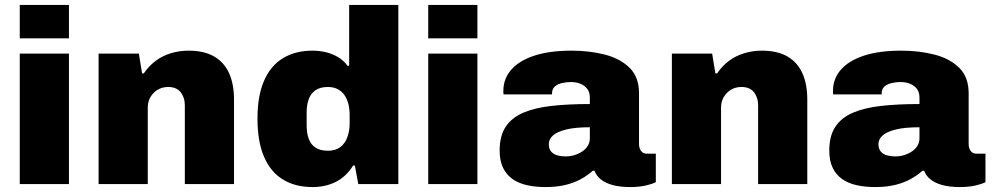

<svg xmlns="http://www.w3.org/2000/svg" viewBox="-20 -745 4013 777"><path d="M60 -590V-725H259V-590ZM60 0V-528H259V0Z M379 0V-528H542L555 -448H562Q583 -479 611 -499.5Q639 -520 673 -530Q707 -540 743 -540Q806 -540 846.5 -516.5Q887 -493 907 -449Q927 -405 927 -342V0H728V-318Q728 -335 723.5 -348.5Q719 -362 711 -372Q703 -382 690.5 -387.5Q678 -393 661 -393Q636 -393 617.5 -381.5Q599 -370 588.5 -351.5Q578 -333 578 -310V0Z M1245 12Q1175 12 1125 -18.5Q1075 -49 1048.5 -110.5Q1022 -172 1022 -265Q1022 -357 1048.5 -418Q1075 -479 1125 -509.5Q1175 -540 1245 -540Q1273 -540 1299.5 -533.5Q1326 -527 1348.5 -513.5Q1371 -500 1386 -479H1393V-725H1592V0H1430L1416 -75H1409Q1381 -30 1339 -9Q1297 12 1245 12ZM1307 -135Q1338 -135 1357.5 -150Q1377 -165 1386 -190.5Q1395 -216 1395 -247V-280Q1395 -303 1390 -323.5Q1385 -344 1374.5 -359.5Q1364 -375 1347 -384Q1330 -393 1307 -393Q1276 -393 1257 -380Q1238 -367 1229.5 -344Q1221 -321 1221 -290V-237Q1221 -206 1229.5 -183Q1238 -160 1257 -147.5Q1276 -135 1307 -135Z M1713 -590V-725H1912V-590ZM1713 0V-528H1912V0Z M2188 12Q2147 12 2113 4.5Q2079 -3 2054 -20.5Q2029 -38 2015.5 -66.5Q2002 -95 2002 -136Q2002 -195 2026.5 -232Q2051 -269 2098 -289Q2145 -309 2212.5 -316.5Q2280 -324 2367 -324V-350Q2367 -372 2356.5 -385.5Q2346 -399 2329 -406Q2312 -413 2290 -413Q2273 -413 2255 -409Q2237 -405 2225.5 -395Q2214 -385 2214 -367V-363H2018Q2017 -367 2017 -370Q2017 -373 2017 -377Q2017 -426 2048.5 -462.5Q2080 -499 2141.5 -519.5Q2203 -540 2293 -540Q2366 -540 2428 -524Q2490 -508 2528 -470.5Q2566 -433 2566 -368V-162Q2566 -146 2574 -134.5Q2582 -123 2598 -123H2634V-8Q2622 -1 2594.5 5.5Q2567 12 2530 12Q2490 12 2460 4Q2430 -4 2411.5 -19Q2393 -34 2386 -54H2379Q2358 -35 2330.5 -20Q2303 -5 2268 3.5Q2233 12 2188 12ZM2269 -112Q2288 -112 2305.5 -117.5Q2323 -123 2337 -132.5Q2351 -142 2359 -155.5Q2367 -169 2367 -185V-230Q2308 -230 2271.5 -221Q2235 -212 2218 -197Q2201 -182 2201 -162Q2201 -142 2211 -131Q2221 -120 2236.5 -116Q2252 -112 2269 -112Z M2699 0V-528H2862L2875 -448H2882Q2903 -479 2931 -499.5Q2959 -520 2993 -530Q3027 -540 3063 -540Q3126 -540 3166.5 -516.5Q3207 -493 3227 -449Q3247 -405 3247 -342V0H3048V-318Q3048 -335 3043.5 -348.5Q3039 -362 3031 -372Q3023 -382 3010.5 -387.5Q2998 -393 2981 -393Q2956 -393 2937.5 -381.5Q2919 -370 2908.5 -351.5Q2898 -333 2898 -310V0Z M3522 12Q3481 12 3447 4.5Q3413 -3 3388 -20.5Q3363 -38 3349.5 -66.5Q3336 -95 3336 -136Q3336 -195 3360.5 -232Q3385 -269 3432 -289Q3479 -309 3546.5 -316.5Q3614 -324 3701 -324V-350Q3701 -372 3690.5 -385.5Q3680 -399 3663 -406Q3646 -413 3624 -413Q3607 -413 3589 -409Q3571 -405 3559.5 -395Q3548 -385 3548 -367V-363H3352Q3351 -367 3351 -370Q3351 -373 3351 -377Q3351 -426 3382.5 -462.5Q3414 -499 3475.5 -519.5Q3537 -540 3627 -540Q3700 -540 3762 -524Q3824 -508 3862 -470.5Q3900 -433 3900 -368V-162Q3900 -146 3908 -134.5Q3916 -123 3932 -123H3968V-8Q3956 -1 3928.5 5.5Q3901 12 3864 12Q3824 12 3794 4Q3764 -4 3745.5 -19Q3727 -34 3720 -54H3713Q3692 -35 3664.5 -20Q3637 -5 3602 3.5Q3567 12 3522 12ZM3603 -112Q3622 -112 3639.5 -117.5Q3657 -123 3671 -132.5Q3685 -142 3693 -155.5Q3701 -169 3701 -185V-230Q3642 -230 3605.5 -221Q3569 -212 3552 -197Q3535 -182 3535 -162Q3535 -142 3545 -131Q3555 -120 3570.5 -116Q3586 -112 3603 -112Z"/></svg>

Font: Archivo SemiBold Black
Style: Regular
Weight: 900
Version: Version 2.001